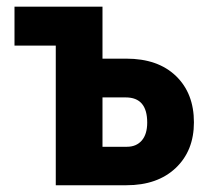

<svg xmlns="http://www.w3.org/2000/svg" viewBox="-20 -548 614 568"><path d="M283.2 -259.8V-113.8H355.5Q383.3 -113.8 399.4 -132.3Q415.5 -150.9 415.5 -185.5Q415.5 -259.8 352.1 -259.8ZM283.2 -374.5H353.5Q447.3 -374.5 500.5 -323.2Q553.7 -272 553.7 -186Q553.7 -102.1 499.8 -51Q445.8 0 354 0H145V-413.1H22.9V-528.3H283.2Z"/></svg>

Font: MAUL Condensed Bold
Style: Condensed Bold
Weight: 700
Designer: MAUL
Version: Version 1.0; 2020; ttfautohint (v1.8.3)